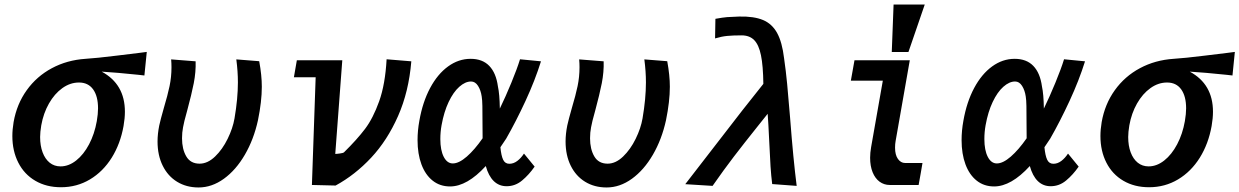

<svg xmlns="http://www.w3.org/2000/svg" viewBox="-20 -816 5468 847"><path d="M34.5 -216Q34.5 -244.5 40 -277.5Q54 -357 98 -418.2Q142 -479.5 208.8 -515.2Q275.5 -551 357 -556.5Q405.5 -559.5 494.2 -570.5Q583 -581.5 597 -583L627.5 -587L617 -483L590.5 -486Q494.5 -496 428.5 -500Q531 -445 531 -323Q531 -294.5 525 -260Q511 -181.5 472.8 -120.2Q434.5 -59 376.8 -24.5Q319 10 249 10Q184.5 10 135.8 -18.5Q87 -47 60.8 -98.5Q34.5 -150 34.5 -216ZM407 -281.5Q412.5 -313.5 412.5 -338Q412.5 -391.5 390.8 -421.8Q369 -452 328.5 -452Q289.5 -452 255 -427.2Q220.5 -402.5 196 -359.5Q171.5 -316.5 162 -263Q157 -233 157 -211.5Q157 -173 168 -143.8Q179 -114.5 199.2 -98.2Q219.5 -82 247 -82Q283 -82 316 -108Q349 -134 373 -179.5Q397 -225 407 -281.5Z M675 -192Q675 -225 682.5 -262.5Q687.5 -286 703 -340.5Q719.5 -395.5 728 -436Q736.5 -476.5 736.5 -519.5Q736.5 -537 735 -554L843 -545.5Q844.5 -498.5 834.8 -449Q825 -399.5 806.5 -331Q790.5 -274 787.5 -254.5Q783 -231.5 783 -206Q783 -158 801.8 -126Q820.5 -94 860.5 -94Q896 -94 928.8 -125.5Q961.5 -157 984.2 -203.5Q1007 -250 1014.5 -293.5Q1029.5 -381 1029.5 -452.5Q1029.5 -501 1022.5 -554L1123.5 -546Q1135 -483.5 1135 -433.5Q1135 -368.5 1118 -285.5Q1099.5 -201 1060.2 -133.5Q1021 -66 967.8 -27.5Q914.5 11 856 11Q802.5 11 761.5 -14Q720.5 -39 697.8 -85Q675 -131 675 -192Z M1372.5 -475H1276.5L1289.5 -550H1490L1459 -137Q1466 -137 1480 -139Q1494 -141 1497 -143.5Q1555 -200.5 1590.5 -247.5Q1626 -294.5 1652.8 -369.5Q1679.5 -444.5 1685.5 -554.5L1794.5 -545.5Q1783.5 -411.5 1736 -304Q1688.5 -196.5 1617.5 -120.5Q1546.5 -44.5 1460.5 2.5L1356 0Z M1822 -198Q1822 -240 1830 -283.5Q1844.5 -366 1877.5 -427.8Q1910.5 -489.5 1956.8 -523Q2003 -556.5 2056 -556.5Q2108.5 -556.5 2138.5 -525.2Q2168.5 -494 2176.5 -435Q2184 -401 2185 -337Q2210.5 -389.5 2236 -451.5Q2261.5 -513.5 2274 -554.5L2366.5 -545.5Q2340.5 -462 2298.5 -371.2Q2256.5 -280.5 2213 -204.5Q2197.5 -180.5 2187.5 -166.5Q2191 -129.5 2199.5 -111.5Q2208 -93.5 2227 -93.5Q2245.5 -93.5 2262 -106Q2278.5 -118.5 2291.5 -138.5L2338.5 -81Q2313.5 -45 2283.2 -19.8Q2253 5.5 2215 5.5Q2181.5 5.5 2158.2 -17.2Q2135 -40 2123 -83.5Q2040.5 6.5 1965.5 6.5Q1921 6.5 1888.8 -19Q1856.5 -44.5 1839.2 -90.8Q1822 -137 1822 -198ZM1922.5 -202.5Q1922.5 -153.5 1937.5 -124.2Q1952.5 -95 1977.5 -95Q2004.5 -95 2039 -125Q2073.5 -155 2109 -206V-211Q2108.5 -228.5 2108.5 -275.5Q2108.5 -321 2108 -348.2Q2107.5 -375.5 2105 -390.5Q2101 -418 2088.8 -437.2Q2076.5 -456.5 2058 -456.5Q2032.5 -456.5 2006.2 -433.2Q1980 -410 1959.2 -366.2Q1938.5 -322.5 1928 -264Q1922.5 -234 1922.5 -202.5Z M2475 -192Q2475 -225 2482.5 -262.5Q2487.5 -286 2503 -340.5Q2519.5 -395.5 2528 -436Q2536.5 -476.5 2536.5 -519.5Q2536.5 -537 2535 -554L2643 -545.5Q2644.5 -498.5 2634.8 -449Q2625 -399.5 2606.5 -331Q2590.5 -274 2587.5 -254.5Q2583 -231.5 2583 -206Q2583 -158 2601.8 -126Q2620.5 -94 2660.5 -94Q2696 -94 2728.8 -125.5Q2761.5 -157 2784.2 -203.5Q2807 -250 2814.5 -293.5Q2829.5 -381 2829.5 -452.5Q2829.5 -501 2822.5 -554L2923.5 -546Q2935 -483.5 2935 -433.5Q2935 -368.5 2918 -285.5Q2899.5 -201 2860.2 -133.5Q2821 -66 2767.8 -27.5Q2714.5 11 2656 11Q2602.5 11 2561.5 -14Q2520.5 -39 2497.8 -85Q2475 -131 2475 -192Z M3136 -175.5Q3268 -347.5 3347.5 -446Q3346.5 -526 3337 -572.2Q3327.5 -618.5 3307 -639.2Q3286.5 -660 3251.5 -660Q3213 -660 3187.8 -657.5Q3162.5 -655 3134.5 -646.5L3136 -733Q3169.5 -739 3187.8 -740.5Q3206 -742 3241 -743Q3305.5 -744.5 3345.8 -727.8Q3386 -711 3408.2 -670.5Q3430.5 -630 3439 -558.5Q3447 -503.5 3452.5 -445.5Q3458 -387.5 3465.5 -296Q3479.5 -113 3494.5 4L3386.5 -4Q3382 -39.5 3379.2 -81.2Q3376.5 -123 3373.5 -191Q3369.5 -277 3366.5 -314L3323 -259.5Q3261 -182 3217 -124.5Q3173 -67 3123.5 4L3003 -3.5Q3049.5 -63 3136 -175.5Z M3818.5 -120Q3818.5 -142 3823 -167.5L3874.5 -460H3733.5L3749.5 -550H3993.5L3931 -194Q3928.5 -181 3928.5 -164.5Q3928.5 -132.5 3941.2 -114.8Q3954 -97 3972.5 -97H4049.5L4042 -53Q4032.5 -0.5 4032.5 0H3905Q3880 0 3860.2 -14.5Q3840.5 -29 3829.5 -56.2Q3818.5 -83.5 3818.5 -120ZM4059.5 -796 3987.5 -586.5H3914L3922 -796Z M4222 -198Q4222 -240 4230 -283.5Q4244.5 -366 4277.5 -427.8Q4310.5 -489.5 4356.8 -523Q4403 -556.5 4456 -556.5Q4508.5 -556.5 4538.5 -525.2Q4568.5 -494 4576.5 -435Q4584 -401 4585 -337Q4610.5 -389.5 4636 -451.5Q4661.5 -513.5 4674 -554.5L4766.5 -545.5Q4740.5 -462 4698.5 -371.2Q4656.5 -280.5 4613 -204.5Q4597.5 -180.5 4587.5 -166.5Q4591 -129.5 4599.5 -111.5Q4608 -93.5 4627 -93.5Q4645.5 -93.5 4662 -106Q4678.5 -118.5 4691.5 -138.5L4738.5 -81Q4713.5 -45 4683.2 -19.8Q4653 5.5 4615 5.5Q4581.5 5.5 4558.2 -17.2Q4535 -40 4523 -83.5Q4440.5 6.5 4365.5 6.5Q4321 6.5 4288.8 -19Q4256.5 -44.5 4239.2 -90.8Q4222 -137 4222 -198ZM4322.5 -202.5Q4322.5 -153.5 4337.5 -124.2Q4352.5 -95 4377.5 -95Q4404.5 -95 4439 -125Q4473.5 -155 4509 -206V-211Q4508.5 -228.5 4508.5 -275.5Q4508.5 -321 4508 -348.2Q4507.5 -375.5 4505 -390.5Q4501 -418 4488.8 -437.2Q4476.5 -456.5 4458 -456.5Q4432.5 -456.5 4406.2 -433.2Q4380 -410 4359.2 -366.2Q4338.5 -322.5 4328 -264Q4322.5 -234 4322.5 -202.5Z M4834.5 -216Q4834.5 -244.5 4840 -277.5Q4854 -357 4898 -418.2Q4942 -479.5 5008.8 -515.2Q5075.5 -551 5157 -556.5Q5205.5 -559.5 5294.2 -570.5Q5383 -581.5 5397 -583L5427.5 -587L5417 -483L5390.5 -486Q5294.5 -496 5228.5 -500Q5331 -445 5331 -323Q5331 -294.5 5325 -260Q5311 -181.5 5272.8 -120.2Q5234.5 -59 5176.8 -24.5Q5119 10 5049 10Q4984.5 10 4935.8 -18.5Q4887 -47 4860.8 -98.5Q4834.5 -150 4834.5 -216ZM5207 -281.5Q5212.5 -313.5 5212.5 -338Q5212.5 -391.5 5190.8 -421.8Q5169 -452 5128.5 -452Q5089.5 -452 5055 -427.2Q5020.5 -402.5 4996 -359.5Q4971.5 -316.5 4962 -263Q4957 -233 4957 -211.5Q4957 -173 4968 -143.8Q4979 -114.5 4999.2 -98.2Q5019.5 -82 5047 -82Q5083 -82 5116 -108Q5149 -134 5173 -179.5Q5197 -225 5207 -281.5Z"/></svg>

Font: JuliaMono BoldItalic
Style: Regular
Weight: 700
Italic angle: -9°
Monospace: yes
Designer: cormullion
Foundry: corm
Version: Version 0.049; ttfautohint (v1.8.4)